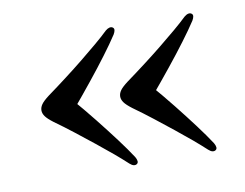

<svg xmlns="http://www.w3.org/2000/svg" viewBox="-50 -479 620 485"><g transform="rotate(-10 260.0 -236.0)"><path d="M51.5 -236Q51.5 -244 56.8 -251.5Q62 -259 76.5 -270Q102 -288.5 126.2 -307Q150.5 -325.5 172.8 -343.5Q195 -361.5 214 -377.5Q233 -393.5 247 -407Q252.5 -411.5 257.2 -412.5Q262 -413.5 265.5 -411Q269 -408.5 268.5 -404Q268 -399.5 264.5 -393.5Q250.5 -372 230.2 -345Q210 -318 185.2 -287.2Q160.5 -256.5 132 -222.5V-250Q158.5 -219.5 183.5 -188Q208.5 -156.5 229.5 -128.5Q250.5 -100.5 264.5 -79Q268 -73 268.5 -68.2Q269 -63.5 265.5 -61Q262 -58.5 257.2 -59.5Q252.5 -60.5 247 -65.5Q233 -78.5 213.8 -94.8Q194.5 -111 171.8 -129.2Q149 -147.5 125 -166.2Q101 -185 76.5 -202.5Q62 -213.5 56.8 -221Q51.5 -228.5 51.5 -236ZM253.5 -236Q253.5 -244 258.8 -251.5Q264 -259 278.5 -270Q304 -288.5 328.2 -307Q352.5 -325.5 374.8 -343.5Q397 -361.5 416 -377.5Q435 -393.5 449 -407Q454.5 -411.5 459.2 -412.5Q464 -413.5 467.5 -411Q471 -408.5 470.5 -404Q470 -399.5 466.5 -393.5Q452.5 -372 432.2 -345Q412 -318 387.2 -287.2Q362.5 -256.5 334 -222.5V-250Q360.5 -219.5 385.5 -188Q410.5 -156.5 431.5 -128.5Q452.5 -100.5 466.5 -79Q470 -73 470.5 -68.2Q471 -63.5 467.5 -61Q464 -58.5 459.2 -59.5Q454.5 -60.5 449 -65.5Q435 -78.5 415.8 -94.8Q396.5 -111 373.8 -129.2Q351 -147.5 327 -166.2Q303 -185 278.5 -202.5Q264 -213.5 258.8 -221Q253.5 -228.5 253.5 -236Z"/></g></svg>

Font: Fraunces 60pt
Style: Regular
Weight: 400
Version: Version 1.000;[b76b70a41]